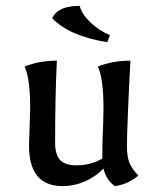

<svg xmlns="http://www.w3.org/2000/svg" viewBox="-20 -624 535 655"><path d="M79 -127 81 -190 83 -257Q83 -355 64 -397Q113 -417 174 -417Q168 -295 168 -137Q168 -97 185 -78.5Q202 -60 240 -60Q289 -60 329 -83Q329 -150 332 -202L333 -257Q333 -355 314 -397Q363 -417 425 -417Q421 -348 417 -253.5Q413 -159 413 -127Q413 -91 421 -70Q429 -49 452 -25Q416 5 372 11Q342 -10 333 -49Q306 -21 269.5 -5Q233 11 194 11Q79 11 79 -127ZM158 -562Q169 -584 192 -594Q215 -604 252 -604Q258 -577 287.5 -548.5Q317 -520 355 -504L346 -480Q216 -501 158 -562Z"/></svg>

Font: Mirza
Style: Regular
Weight: 400
Designer: Arabic design by Kourosh Beigpour, Latin design by Eduardo Tunni, engineering by Lasse Fister
Version: Version 1.0010g